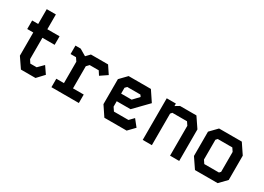

<svg xmlns="http://www.w3.org/2000/svg" viewBox="-13 -1475 3027 2202"><g transform="rotate(30 1500.0 -374.0)"><path d="M156 -748H277V-552H439V-439H277V-156L305 -113H389L460 -184L524 -91L439 0H246L156 -132V-439H76V-552H156Z M650 -551V-439H722L751 -396V-112H650V0H1013V-112H871V-405L903 -439H1023L1057 -386L1150 -449L1082 -551H855L806 -500L719 -551Z M1353 -553 1264 -461V-130L1351 0H1646L1728 -85L1658 -173L1603 -116H1411L1379 -163V-235H1562L1739 -417L1648 -553ZM1379 -413 1402 -437H1576L1592 -414L1518 -336H1379Z M1859 -551V0H1980V-418L1998 -439H2192L2221 -396V0H2342V-418L2252 -551H2035L1980 -518V-551Z M2552 -551H2853L2943 -417V-95L2851 0H2551L2460 -134V-456ZM2580 -156 2609 -113H2803L2821 -132V-396L2792 -439H2599L2580 -418Z"/></g></svg>

Font: Kode Mono
Style: Bold
Weight: 700
Monospace: yes
Designer: Isa Ozler
Foundry: Kadena LLC
Version: Version 1.206;gftools[0.9.28]